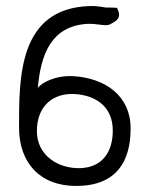

<svg xmlns="http://www.w3.org/2000/svg" viewBox="-20 -626 489 635"><path d="M43 -204C43 -86 114 -10 234 -11C365 -12 412 -92 412 -201C412 -309 329 -367 224 -374C163 -378 115 -351 105 -335C115 -449 151 -539 267 -547C301 -549 329 -538 343 -545C367 -558 384 -566 367 -600C357 -601 349 -601 340 -601C321 -600 312 -607 276 -606C41 -598 43 -369 43 -204ZM102 -192C102 -279 159 -319 227 -315C295 -311 353 -275 353 -194C353 -123 318 -73 247 -70C173 -67 102 -112 102 -192Z"/></svg>

Font: Comica
Style: Rg
Weight: 400
Designer: Jasper
Foundry: KineticPlasma Fonts/Cannot Into Space Fonts
Version: Version 0.89